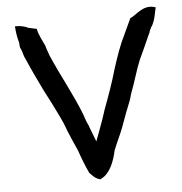

<svg xmlns="http://www.w3.org/2000/svg" viewBox="-49 -693 703 740"><g transform="rotate(-5 303.0 -323.0)"><path d="M33 -616C35 -594 36 -579 44 -551V-546C44 -539 45 -533 48 -528C52 -520 54 -510 58 -498C72 -467 86 -434 101 -404C115 -374 129 -345 145 -316L151 -304C167 -271 186 -236 198 -201V-200C210 -171 221 -146 234 -117C244 -87 256 -57 269 -29C280 -18 289 -5 310 0L313 -2C348 -18 366 -67 374 -106C385 -135 401 -165 413 -198C424 -230 436 -261 449 -293L454 -309V-310C455 -315 457 -319 459 -325C474 -363 485 -407 501 -445C516 -477 530 -508 545 -542C546 -543 549 -549 549 -553L558 -571H559C573 -597 574 -619 580 -642L572 -644C530 -655 500 -616 479 -609L452 -551C431 -509 416 -465 401 -418C386 -365 368 -316 349 -265C336 -222 322 -189 307 -147C300 -166 292 -187 284 -207V-208C277 -222 272 -235 267 -251V-252C234 -337 191 -411 156 -493C152 -505 147 -517 144 -528V-530C134 -552 121 -574 116 -599L84 -606C74 -611 58 -616 42 -616Z"/></g></svg>

Font: SolarCharger
Style: 750
Weight: 700
Designer: Mew Too
Foundry: Cannot Into Space Fonts/KineticPlasma Fonts
Version: Version 1.100